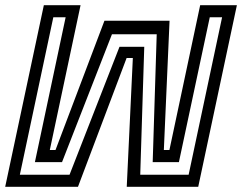

<svg xmlns="http://www.w3.org/2000/svg" viewBox="-32 -720 933 740"><path d="M137 -700H278.5L160 -142H182L370.5 -640H621.5L599.5 -142H621L739.5 -700H881L732 0H456.5L480 -496.5H456L268.5 0H-12ZM173.5 -653.5 44.5 -46.5H236L428.5 -539.5H524L508.5 -46.5H695L824 -653.5H776.5L657.5 -95H556.5L572 -588H399.5L207 -95H102.5L221 -653.5Z"/></svg>

Font: Tourney Medium
Style: Italic
Weight: 500
Italic angle: -12°
Version: Version 1.015